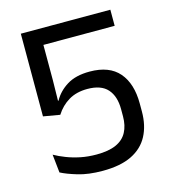

<svg xmlns="http://www.w3.org/2000/svg" viewBox="-100 -720 720 812"><g transform="rotate(-15 260.5 -314.0)"><path d="M251 11Q188 11 142.5 -2.8Q97 -16.5 71.5 -30L63 -110Q85 -97.5 112.8 -86.8Q140.5 -76 173.2 -69.2Q206 -62.5 243.5 -62.5Q296 -62.5 329 -77.2Q362 -92 377.2 -120.8Q392.5 -149.5 392.5 -189.5V-221Q392.5 -277.5 364.5 -309Q336.5 -340.5 276.5 -340.5Q228.5 -340.5 194.5 -320.2Q160.5 -300 138 -264.5L65.5 -277V-639H457.5V-568.5H145.5V-415.5L144 -324L146.5 -324.5Q166.5 -361 205 -385Q243.5 -409 304.5 -409Q390.5 -409 432.8 -360Q475 -311 475 -223.5V-188.5Q475 -127.5 451.2 -82.5Q427.5 -37.5 378 -13.2Q328.5 11 251 11Z"/></g></svg>

Font: Anek Malayalam
Style: Regular
Weight: 400
Version: Version 1.003